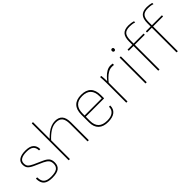

<svg xmlns="http://www.w3.org/2000/svg" viewBox="126 -1596 2508 2508"><g transform="rotate(-45 1380.0 -341.5)"><path d="M222 12Q139 12 100.5 -22Q62 -56 62 -131Q62 -134 66 -134H82Q86 -134 86 -131Q86 -66 118.5 -38Q151 -10 222 -10Q297 -10 330.5 -33.5Q364 -57 364 -107Q364 -146 345.5 -169.5Q327 -193 281 -215L160 -269Q110 -292 88.5 -317Q67 -342 67 -388Q67 -438 107.5 -464.5Q148 -491 222 -491Q302 -491 338.5 -458.5Q375 -426 375 -368Q375 -365 371 -365H355Q351 -365 351 -369Q351 -417 321 -443Q291 -469 222 -469Q160 -469 125 -449Q90 -429 90 -388Q90 -349 108 -329.5Q126 -310 172 -288L295 -233Q344 -211 365.5 -184Q387 -157 387 -108Q387 -48 348 -18Q309 12 222 12Z M887 0Q883 0 883 -4V-325Q883 -400 855 -434.5Q827 -469 767 -469Q711 -469 657.5 -434.5Q604 -400 552 -342V-369Q588 -408 623.5 -435Q659 -462 696 -476.5Q733 -491 771 -491Q837 -491 871.5 -452Q906 -413 906 -328V-4Q906 0 902 0ZM538 0Q534 0 534 -4V-679Q534 -683 538 -683H553Q557 -683 557 -679V-4Q557 0 553 0Z M1257 12Q1167 13 1119.5 -32.5Q1072 -78 1072 -163V-305Q1072 -397 1118 -444Q1164 -491 1253 -491Q1343 -491 1388.5 -444Q1434 -397 1434 -306V-249Q1434 -245 1430 -245H1095V-168Q1095 -90 1135.5 -50Q1176 -10 1258 -10Q1328 -10 1364.5 -39.5Q1401 -69 1401 -120Q1401 -123 1405 -123H1420Q1424 -123 1424 -120Q1424 -58 1381.5 -23.5Q1339 11 1257 12ZM1095 -267H1411V-305Q1411 -386 1371 -427.5Q1331 -469 1253 -469Q1174 -469 1134.5 -427Q1095 -385 1095 -305Z M1602 0Q1598 0 1598 -4V-368Q1598 -397 1596.5 -423Q1595 -449 1593 -475Q1593 -479 1596 -479H1612Q1615 -479 1615 -475Q1618 -451 1619.5 -425Q1621 -399 1621 -371V-356V-4Q1621 0 1617 0ZM1612 -337V-364Q1633 -392 1660.5 -421Q1688 -450 1722.5 -470.5Q1757 -491 1797 -491Q1819 -491 1831 -488Q1834 -487 1834 -483Q1834 -479 1834 -475Q1834 -471 1834 -468Q1834 -462 1826 -463Q1822 -464 1815 -464.5Q1808 -465 1797 -465Q1761 -465 1728 -446.5Q1695 -428 1666 -398.5Q1637 -369 1612 -337Z M1957 0Q1953 0 1953 -4V-475Q1953 -479 1957 -479H1972Q1976 -479 1976 -475V-4Q1976 0 1972 0ZM1965 -585Q1956 -585 1949.5 -591Q1943 -597 1943 -607V-613Q1943 -623 1949.5 -628.5Q1956 -634 1965 -634Q1975 -634 1981 -628.5Q1987 -623 1987 -613V-607Q1987 -597 1981 -591Q1975 -585 1965 -585Z M2193 0Q2192 0 2190.5 -1Q2189 -2 2189 -4V-457H2103Q2102 -457 2101 -458Q2100 -459 2100 -461V-475Q2100 -477 2101 -478Q2102 -479 2103 -479H2189V-539Q2189 -621 2223 -658Q2257 -695 2331 -695Q2354 -695 2378.5 -691.5Q2403 -688 2418 -683Q2422 -681 2422 -678V-663Q2422 -661 2421 -660Q2420 -659 2417 -661Q2397 -668 2374 -670.5Q2351 -673 2332 -673Q2264 -673 2238 -641Q2212 -609 2212 -538V-479H2393Q2397 -479 2397 -475V-461Q2397 -460 2396 -458.5Q2395 -457 2393 -457H2212V-4Q2212 -2 2211.5 -1Q2211 0 2209 0ZM2531 0Q2530 0 2528.5 -1Q2527 -2 2527 -4V-457H2441Q2440 -457 2439 -458Q2438 -459 2438 -461V-475Q2438 -477 2439 -478Q2440 -479 2441 -479H2527V-539Q2527 -621 2561 -658Q2595 -695 2669 -695Q2692 -695 2716.5 -691.5Q2741 -688 2756 -683Q2760 -681 2760 -678V-663Q2760 -661 2759 -660Q2758 -659 2755 -661Q2735 -668 2712 -670.5Q2689 -673 2670 -673Q2602 -673 2576 -641Q2550 -609 2550 -538V-479H2731Q2735 -479 2735 -475V-461Q2735 -460 2734 -458.5Q2733 -457 2731 -457H2550V-4Q2550 -2 2549.5 -1Q2549 0 2547 0Z"/></g></svg>

Font: Sofia Sans Thin
Style: Regular
Weight: 250
Designer: Botio Nikoltchev, Ani Petrova
Foundry: lettersoup
Version: Version 4.101